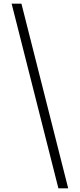

<svg xmlns="http://www.w3.org/2000/svg" viewBox="-20 -853 432 1039"><path d="M43 -833H96L349 166H296Z"/></svg>

Font: Noto Sans Gurmukhi UI SemiCondensed Light
Style: Regular
Weight: 300
Width: 4
Designer: Jelle Bosma - Monotype Design Team
Foundry: Monotype Imaging Inc.
Version: Version 2.004; ttfautohint (v1.8.4.7-5d5b)